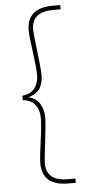

<svg xmlns="http://www.w3.org/2000/svg" viewBox="-59 -774 429 947"><g transform="rotate(-5 155.0 -300.0)"><path d="M240 140Q111 140 111 29Q111 0 123 -85Q133 -157 133 -195Q133 -232 113.5 -258.5Q94 -285 52 -289V-311Q94 -315 113.5 -341.5Q133 -368 133 -405Q133 -442 123 -515Q111 -600 111 -629Q111 -740 240 -740H277V-719H239Q133 -719 133 -630Q133 -613 144 -525Q155 -434 155 -405Q155 -319 81 -301Q121 -291 138 -260.5Q155 -230 155 -195Q155 -166 144 -75Q133 13 133 30Q133 119 239 119H277V140Z"/></g></svg>

Font: Nacelle Thin
Style: Regular
Weight: 100
Designer: Sora Sagano
Foundry: Sora Sagano
Version: Version 1.000;FEAKit 1.0